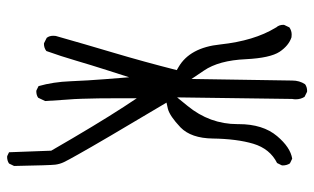

<svg xmlns="http://www.w3.org/2000/svg" viewBox="-192 -607 884 540"><g transform="rotate(90 250.0 -337.0)"><path d="M329.1 -566.4V-563Q329.1 -484.9 277.8 -422.4L253.9 -393.1L258.3 -716.8Q259.3 -721.7 259.3 -726.6Q259.3 -740.7 252.4 -751.5L238.8 -758.3Q237.3 -758.8 236.3 -758.8Q224.6 -758.8 216.8 -752.9Q206.5 -737.3 206.5 -716.8L202.1 -433.6L178.7 -468.3Q149.9 -510.3 146.5 -586.4Q143.1 -654.8 125.5 -681.6Q108.4 -707 85 -714.8Q81.1 -715.3 77.1 -715.3Q66.4 -715.3 57.1 -709L50.3 -694.8Q49.8 -693.4 49.8 -692.4Q49.8 -679.7 57.1 -671.9L58.1 -669.9Q94.7 -609.9 105 -514.6Q113.8 -428.7 168.9 -397L177.2 -392.1Q153.3 -298.3 128.9 -216.3Q104.5 -134.3 81.1 -51.8Q80.6 -48.3 80.6 -44.9Q80.6 -33.7 86.4 -26.4L101.1 -19Q102.1 -18.6 103 -18.6Q114.7 -18.6 123.5 -25.4Q138.2 -66.4 150.6 -108.9Q163.1 -151.4 176.8 -194.3L197.3 -258.3L202.6 -191.4Q206.5 -142.6 208.5 -93.5Q210.4 -44.4 222.2 -3.4L233.9 2.4Q235.4 2.9 236.3 2.9Q247.6 2.9 254.9 -2.4L264.2 -22Q262.2 -57.6 260.3 -81.3Q258.3 -105 257.8 -125Q256.3 -164.6 256.3 -235.4V-279.8L280.8 -242.7Q330.6 -166 403.8 -39.1L408.2 79.6L418.5 84.5Q419.9 85 420.9 85Q432.1 85 439.9 79.6L446.8 65.4Q444.8 -37.6 443.1 -50.5Q441.4 -63.5 436 -74.7Q430.7 -85.9 414.1 -115.2Q380.9 -174.8 268.6 -363.3L286.1 -367.2Q306.6 -372.6 338.4 -402.8Q368.7 -432.6 369.6 -493.2Q370.6 -561.5 384.3 -607.4Q398.4 -654.3 438.5 -674.3L444.8 -687Q445.3 -688.5 445.3 -689.5Q445.3 -701.7 439.5 -710.4L426.3 -716.8Q394.5 -711.9 362.8 -674.3Q329.1 -634.3 329.1 -566.4Z"/></g></svg>

Font: NaikaiFont
Style: ExtraLight
Weight: 200
Version: Version 1.89